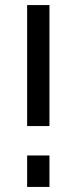

<svg xmlns="http://www.w3.org/2000/svg" viewBox="-20 -737 302 757"><path d="M87 -240V-717H175V-240ZM87 0V-124H175V0Z"/></svg>

Font: Raleway Thin Medium
Style: Regular
Weight: 500
Version: Version 4.026